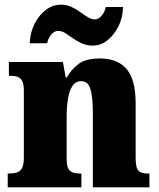

<svg xmlns="http://www.w3.org/2000/svg" viewBox="-20 -801 682 821"><path d="M13 0V-59H17Q38 -59 52.5 -63.5Q67 -68 74.5 -83Q82 -98 82 -127V-413Q82 -441 75 -454.5Q68 -468 55 -472.5Q42 -477 22 -477H18V-536H249L261 -470H266Q284 -503 315 -527Q346 -551 408 -551Q483 -551 521.5 -505.5Q560 -460 560 -359V-129Q560 -99 565 -84Q570 -69 582.5 -64Q595 -59 615 -59H619V0H377V-320Q377 -384 367 -419Q357 -454 327 -454Q303 -454 289.5 -433Q276 -412 270.5 -377.5Q265 -343 265 -303V-124Q265 -96 271 -82.5Q277 -69 290.5 -64Q304 -59 324 -59H328V0ZM376 -606Q351 -606 330 -615.5Q309 -625 291.5 -637.5Q274 -650 259 -659.5Q244 -669 228 -669Q212 -669 198.5 -652.5Q185 -636 182 -616H107Q109 -662 128 -699.5Q147 -737 176.5 -759Q206 -781 240 -781Q265 -781 285.5 -771.5Q306 -762 323 -749.5Q340 -737 355.5 -727.5Q371 -718 386 -718Q401 -718 415 -734.5Q429 -751 432 -771H506Q505 -725 486 -687.5Q467 -650 438.5 -628Q410 -606 376 -606Z"/></svg>

Font: Noto Serif Khmer SemiCondensed Black
Style: Regular
Weight: 900
Width: 4
Designer: Danh Hong and the Monotype Design Team
Foundry: Monotype Imaging Inc.
Version: Version 2.004